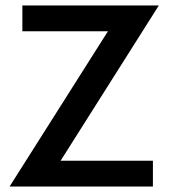

<svg xmlns="http://www.w3.org/2000/svg" viewBox="-20 -680 642 700"><path d="M61.5 -660H559L201 -94H537.5V0H15L373.5 -566H61.5Z"/></svg>

Font: League Spartan Thin Medium
Style: Regular
Weight: 500
Version: Version 2.002